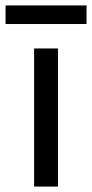

<svg xmlns="http://www.w3.org/2000/svg" viewBox="-57 -686 338 706"><path d="M68.4 0H156.2V-507.8H68.4ZM-36.6 -597.7H261.2V-666H-36.6Z"/></svg>

Font: Giphurs SC
Style: Regular
Weight: 400
Version: Version 0.920